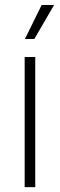

<svg xmlns="http://www.w3.org/2000/svg" viewBox="-20 -770 247 790"><path d="M81.5 0V-535.6H125V0ZM82.5 -609.4 151.4 -749.5H202.6L121.1 -609.4Z"/></svg>

Font: Inter 20pt ExtraLight
Style: Regular
Weight: 250
Version: Version 4.001;git-66647c0bb